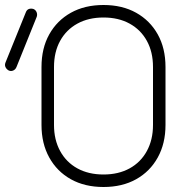

<svg xmlns="http://www.w3.org/2000/svg" viewBox="-100 -735 748 768"><path d="M314 13Q239 13 183.5 -18Q128 -49 97 -105Q66 -161 66 -235V-467Q66 -542 97 -597.5Q128 -653 183.5 -684Q239 -715 314 -715Q389 -715 444.5 -684Q500 -653 531 -597.5Q562 -542 562 -467V-235Q562 -161 531 -105Q500 -49 444.5 -18Q389 13 314 13ZM314 -37Q374 -37 418.5 -61.5Q463 -86 487.5 -131Q512 -176 512 -235V-467Q512 -527 487.5 -571.5Q463 -616 418.5 -640.5Q374 -665 314 -665Q254 -665 209.5 -640.5Q165 -616 140.5 -571.5Q116 -527 116 -467V-235Q116 -176 140.5 -131Q165 -86 209.5 -61.5Q254 -37 314 -37ZM-34 -467Q-38 -457 -47 -453Q-56 -449 -65 -453Q-74 -458 -78 -466.5Q-82 -475 -78 -485L3 -685Q7 -696 15.5 -699Q24 -702 34 -699Q43 -695 46.5 -686Q50 -677 47 -668Z"/></svg>

Font: Kurewa Gothic CJK TC Regular
Style: Regular
Weight: 400
Designer: Max Yao
Foundry: Max-Everyday
Version: Version 1.071; ttfautohint (v1.8.3)